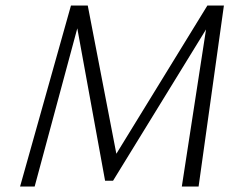

<svg xmlns="http://www.w3.org/2000/svg" viewBox="-20 -678 878 698"><path d="M794 -658 702 0H641L729 -571L391 -21H362L261 -575L106 0H53L238 -658H299L403 -119L734 -658Z"/></svg>

Font: Ysabeau Semilight
Style: Italic
Weight: 300
Italic angle: -12°
Designer: Christian Thalmann (Catharsis Fonts)
Version: Version 0.003